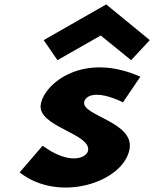

<svg xmlns="http://www.w3.org/2000/svg" viewBox="-20 -836 699 871"><path d="M173.4 -175 69 -54C247.7 87 541.1 -9 567.8 -160C589.4 -283 350.8 -311 361.8 -373C366 -397 407 -434 538.1 -372L616.6 -488C360.1 -602 182.1 -460 165 -363C147.1 -261.4 393.3 -231 379.5 -153C373.5 -119 295.4 -85 173.4 -175ZM178.2 -654 240.6 -563 436.9 -675 574.8 -563 659.5 -654 461.8 -816Z"/></svg>

Font: Hussar Wysoki
Style: Obl
Weight: 700
Foundry: Cannot Into Space Fonts
Version: Version 0.92